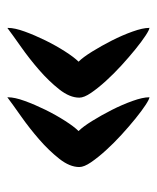

<svg xmlns="http://www.w3.org/2000/svg" viewBox="28 -509 427 523"><g transform="rotate(-90 241.5 -247.5)"><path d="M238 -54Q233 -54 217 -64.5Q201 -75 180 -92Q159 -109 136 -130Q113 -151 93.5 -172.5Q74 -194 61 -213Q48 -232 48 -245Q48 -271 70.5 -299.5Q93 -328 123.5 -354.5Q154 -381 186 -403.5Q218 -426 238 -441V-439Q238 -421 228 -393.5Q218 -366 204 -337.5Q190 -309 174 -284Q158 -259 146 -247Q158 -235 173.5 -210Q189 -185 203.5 -156.5Q218 -128 228 -100Q238 -72 238 -55Q239 -54 238 -54ZM427 -54Q422 -54 406 -64.5Q390 -75 369 -92Q348 -109 325 -130Q302 -151 282.5 -172.5Q263 -194 250 -213Q237 -232 237 -245Q237 -271 259.5 -299.5Q282 -328 312.5 -354.5Q343 -381 375 -403.5Q407 -426 427 -441V-439Q427 -421 417 -393.5Q407 -366 393 -337.5Q379 -309 363 -284Q347 -259 335 -247Q347 -235 362.5 -210Q378 -185 392.5 -156.5Q407 -128 417 -100Q427 -72 427 -55Q428 -54 427 -54Z"/></g></svg>

Font: Gloria
Style: Regular
Weight: 400
Designer: Peter Wiegel
Foundry: Peter Wiegel
Version: Version 1.000